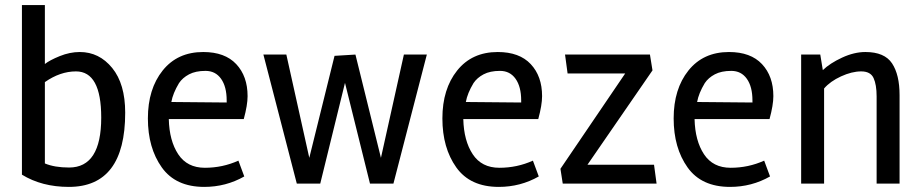

<svg xmlns="http://www.w3.org/2000/svg" viewBox="-20 -720 3613 753"><path d="M278 -440Q216 -440 156 -398V-79Q194 -63 251 -63Q377 -63 377 -259Q377 -440 278 -440ZM156 -700V-469Q175 -484 214.5 -500Q254 -516 293 -516Q369 -516 420 -453.5Q471 -391 471 -278Q471 13 250 13Q144 13 66 -35V-700Z M781 13Q669 13 614.5 -63.5Q560 -140 560 -255.5Q560 -371 618 -443.5Q676 -516 777 -516Q862 -516 906.5 -468.5Q951 -421 951 -343Q951 -308 936 -253H642Q644 -168 679 -115Q714 -62 783.5 -62Q853 -62 915 -90L938 -28Q866 13 781 13ZM869 -326Q869 -380 847 -411Q825 -442 786 -442Q747 -442 721.5 -428.5Q696 -415 682 -394Q658 -354 652 -320L869 -318Z M1333 -395 1236 0H1144L1013 -506H1103L1193 -101L1292 -501L1374 -506L1474 -101L1564 -506H1654L1523 0H1431Z M1936 13Q1824 13 1769.5 -63.5Q1715 -140 1715 -255.5Q1715 -371 1773 -443.5Q1831 -516 1932 -516Q2017 -516 2061.5 -468.5Q2106 -421 2106 -343Q2106 -308 2091 -253H1797Q1799 -168 1834 -115Q1869 -62 1938.5 -62Q2008 -62 2070 -90L2093 -28Q2021 13 1936 13ZM2024 -326Q2024 -380 2002 -411Q1980 -442 1941 -442Q1902 -442 1876.5 -428.5Q1851 -415 1837 -394Q1813 -354 1807 -320L2024 -318Z M2284 -74H2545L2555 0H2187L2178 -58L2432 -432H2206L2196 -506H2529L2539 -444Z M2843 13Q2731 13 2676.5 -63.5Q2622 -140 2622 -255.5Q2622 -371 2680 -443.5Q2738 -516 2839 -516Q2924 -516 2968.5 -468.5Q3013 -421 3013 -343Q3013 -308 2998 -253H2704Q2706 -168 2741 -115Q2776 -62 2845.5 -62Q2915 -62 2977 -90L3000 -28Q2928 13 2843 13ZM2931 -326Q2931 -380 2909 -411Q2887 -442 2848 -442Q2809 -442 2783.5 -428.5Q2758 -415 2744 -394Q2720 -354 2714 -320L2931 -318Z M3508 -347V0H3418V-342Q3418 -388 3406 -414Q3394 -440 3357.5 -440Q3321 -440 3278.5 -420.5Q3236 -401 3212 -373V0H3122V-506H3197L3207 -445Q3235 -472 3282.5 -494Q3330 -516 3374 -516Q3449 -516 3478.5 -471.5Q3508 -427 3508 -347Z"/></svg>

Font: Rambla
Style: Regular
Weight: 400
Designer: Martin Sommaruga
Foundry: Martin Sommaruga
Version: Version 1.001